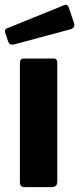

<svg xmlns="http://www.w3.org/2000/svg" viewBox="-27 -771 326 791"><path d="M209 -24Q209 -11 203 -5.5Q197 0 182 0H77Q64 0 59.5 -5Q55 -10 55 -21V-511Q55 -530 71 -530H194Q209 -530 209 -513ZM256 -741 278 -676Q284 -656 262 -650L31 -588Q20 -586 15 -588.5Q10 -591 7 -599L-5 -634Q-10 -649 1 -654L238 -750Q250 -755 256 -741Z"/></svg>

Font: Libre Franklin Thin
Style: Bold
Weight: 700
Version: Version 3.000